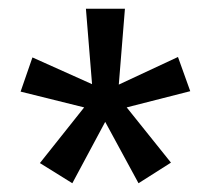

<svg xmlns="http://www.w3.org/2000/svg" viewBox="-20 -818 481 438"><path d="M414 -610 386 -688 251 -625 265 -798H176L190 -626L54 -687L27 -609L172 -573L71 -446L145 -400L220 -540L296 -400L370 -447L269 -573Z"/></svg>

Font: Glow Sans SC Condensed Medium
Style: Regular
Weight: 600
Width: 3
Designer: Ryoko NISHIZUKA (kana, bopomofo & ideographs); Paul D. Hunt (Latin, Greek & Cyrillic); Sandoll Communications, Soo-young
Version: Version 0.93